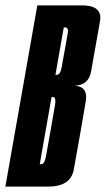

<svg xmlns="http://www.w3.org/2000/svg" viewBox="-61 -695 394 715"><path d="M-41 0 78 -675H244Q291.5 -675 306 -653Q315.5 -639 311.5 -616.5Q301 -558.5 294.5 -520.5Q287 -477.5 278 -427.8Q269 -378 217 -376Q240 -374.5 250.5 -362.5Q264 -347 258 -315.5Q248 -258 238.5 -202Q225 -127.5 213.8 -63.8Q202.5 0 117.5 0ZM87 -83.5H93Q105 -83.5 110.5 -114.5Q116 -145.5 127 -207Q137.5 -269.5 143.5 -301.5Q148 -328 140.5 -332.5Q139 -333.5 136.5 -333.5H131ZM145.5 -416.5H151Q163.5 -416.5 168.5 -444.5Q173.5 -472.5 180.5 -510.5Q188 -552.5 191.5 -572.5Q193.5 -586.5 188.5 -590.5Q186 -593 182 -593H176.5Z"/></svg>

Font: Anybody UltraCondensed SemiBold
Style: Italic
Weight: 600
Width: 1
Italic angle: -10°
Designer: Tyler Finck
Foundry: Etcetera Type Company
Version: Version 1.010; ttfautohint (v1.8.3) -l 8 -r 50 -G 200 -x 14 